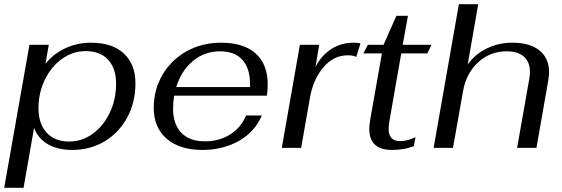

<svg xmlns="http://www.w3.org/2000/svg" viewBox="-28 -703 2673 913"><path d="M112 -490H204L188 -399Q224 -446 281.5 -473Q339 -500 405 -500Q505 -500 560.5 -449Q616 -398 616 -307Q616 -217 577 -144.5Q538 -72 469.5 -31Q401 10 315 10Q247 10 200 -17Q153 -44 134 -95L84 190H-8ZM524 -305Q524 -378 486 -419Q448 -460 380 -460Q319 -460 267.5 -423.5Q216 -387 185.5 -324.5Q155 -262 155 -188Q155 -115 193.5 -72.5Q232 -30 301 -30Q362 -30 413 -67Q464 -104 494 -167Q524 -230 524 -305Z M795 -186Q795 -113 834 -72Q873 -31 946 -31Q1015 -31 1067 -64Q1119 -97 1142 -154H1217Q1185 -77 1109 -33.5Q1033 10 935 10Q826 10 764.5 -43.5Q703 -97 703 -190Q703 -277 745 -348Q787 -419 860 -459.5Q933 -500 1023 -500Q1131 -500 1188 -448.5Q1245 -397 1245 -302Q1245 -273 1241 -248H800Q795 -215 795 -186ZM810 -289H1161Q1164 -370 1128 -414.5Q1092 -459 1018 -459Q945 -459 889.5 -413Q834 -367 810 -289Z M1398 -490H1490L1472 -385Q1501 -440 1547.5 -470Q1594 -500 1653 -500Q1677 -500 1686 -496L1666 -432Q1653 -440 1626 -440Q1558 -440 1509.5 -382.5Q1461 -325 1446 -239L1404 0H1312Z M1728 -90Q1728 -109 1733 -137L1788 -449H1700L1721 -490H1796L1857 -628H1912L1887 -490H2024L2004 -449H1880L1823 -123Q1820 -105 1820 -91Q1820 -32 1874 -32Q1910 -32 1948 -51L1940 -8Q1895 10 1836 10Q1728 10 1728 -90Z M2154 -683H2246L2196 -396Q2230 -445 2286.5 -472.5Q2343 -500 2408 -500Q2492 -500 2537.5 -463Q2583 -426 2583 -359Q2583 -348 2579 -320L2523 0H2431L2489 -329Q2492 -346 2492 -361Q2492 -408 2463.5 -433.5Q2435 -459 2381 -459Q2303 -459 2246 -407Q2189 -355 2174 -270L2126 0H2034Z"/></svg>

Font: Fahkwang
Style: Italic
Weight: 400
Italic angle: -10°
Version: Version 1.000; ttfautohint (v1.6)